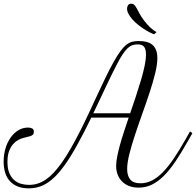

<svg xmlns="http://www.w3.org/2000/svg" viewBox="-20 -1012 1077 1055"><path d="M166 -287.6Q166 -277.3 160.9 -272.2Q155.8 -267.1 147.2 -264.2Q138.7 -261.2 127.4 -259Q116.2 -256.8 104 -252.9Q93.8 -250 79.6 -242.4Q65.4 -234.9 52.2 -220.2Q39.1 -205.6 30 -181.9Q21 -158.2 21 -122.6Q21 -85.9 31 -61.8Q41 -37.6 57.6 -22.9Q74.2 -8.3 95.5 -2.2Q116.7 3.9 139.2 3.9Q164.6 3.9 187.5 -3.4Q210.4 -10.7 231.9 -25.4Q253.4 -40 274.4 -62.5Q295.4 -85 317.4 -115.2Q344.2 -152.8 369.9 -198Q395.5 -243.2 420.4 -292.2Q445.3 -341.3 469 -392.1Q492.7 -442.9 515.4 -491.7Q538.1 -540.5 559.8 -585.4Q581.5 -630.4 602.1 -667.5Q623.5 -706.1 640.9 -729.7Q658.2 -753.4 674.1 -765.9Q689.9 -778.3 706.1 -782.5Q722.2 -786.6 741.2 -786.6Q795.9 -786.6 820.3 -763.2Q844.7 -739.7 844.7 -693.4Q844.7 -657.7 832.5 -608.4Q820.3 -559.1 801.8 -502.7Q783.2 -446.3 761.7 -386.5Q740.2 -326.7 721.7 -270.5Q703.1 -214.4 690.9 -165.8Q678.7 -117.2 678.7 -83Q678.7 -45.9 695.8 -25.4Q712.9 -4.9 752.4 -4.9Q784.7 -4.9 814.7 -20Q844.7 -35.2 874.3 -65.2Q903.8 -95.2 934.3 -140.1Q964.8 -185.1 998.5 -244.6L1023.9 -289.6L1037.1 -280.3L1011.7 -235.4Q975.6 -171.4 943.4 -123.8Q911.1 -76.2 878.9 -44.4Q846.7 -12.7 813.2 3.2Q779.8 19 741.7 19Q711.4 19 688.5 9.8Q665.5 0.5 649.9 -15.6Q634.3 -31.7 626.2 -53.5Q618.2 -75.2 618.2 -100.1Q618.2 -121.6 623.8 -150.9Q629.4 -180.2 638.9 -214.6Q648.4 -249 660.9 -287.4Q673.3 -325.7 687 -365.7H481.4Q463.4 -328.1 444.6 -291.5Q425.8 -254.9 407 -220.7Q388.2 -186.5 369.4 -156Q350.6 -125.5 332.5 -100.6Q308.6 -67.4 285.4 -44.2Q262.2 -21 238.3 -5.9Q214.4 9.3 189.5 16.1Q164.6 22.9 137.7 22.9Q72.3 22.9 36.1 -14.9Q0 -52.7 0 -124.5Q0 -163.1 10.3 -197Q20.5 -231 38.6 -256.3Q56.6 -281.7 81.1 -296.4Q105.5 -311 133.8 -311Q147.9 -311 157 -306.2Q166 -301.3 166 -287.6ZM624 -661.6Q610.8 -636.7 595.5 -605.5Q580.1 -574.2 563.5 -539.1Q546.9 -503.9 529.1 -466.1Q511.2 -428.2 492.7 -389.6H695.3Q711.4 -436.5 726.8 -482.9Q742.2 -529.3 754.6 -571.5Q767.1 -613.8 774.7 -650.1Q782.2 -686.5 782.2 -712.9Q782.2 -730 778.8 -740.7Q775.4 -751.5 769.3 -757.6Q763.2 -763.7 754.6 -765.9Q746.1 -768.1 735.8 -768.1Q719.7 -768.1 706.3 -763.2Q692.9 -758.3 680.2 -746.1Q667.5 -733.9 653.8 -713.4Q640.1 -692.9 624 -661.6ZM826.7 -823.7Q815.9 -827.1 800.5 -835.2Q785.2 -843.3 768.8 -854Q752.4 -864.7 736.1 -878.2Q719.7 -891.6 707 -906Q694.3 -920.4 686.3 -935.3Q678.2 -950.2 678.2 -964.4Q678.2 -975.6 683.8 -983.6Q689.5 -991.7 701.2 -991.7Q711.4 -991.7 718 -985.1Q724.6 -978.5 731.2 -966.3Q737.8 -954.1 746.6 -937.5Q755.4 -920.9 770 -901.4Q787.1 -877.9 806.2 -860.4Q825.2 -842.8 840.8 -835.9Z"/></svg>

Font: Petit Formal Script
Style: Regular
Weight: 400
Version: Version 1.001; ttfautohint (v0.8) -G 200 -r 50